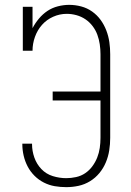

<svg xmlns="http://www.w3.org/2000/svg" viewBox="-20 -763 540 791"><path d="M253 8Q229 8 205.5 4Q182 0 160.5 -11Q139 -22 122 -39Q105 -56 94 -77Q83 -98 77.5 -121.5Q72 -145 72 -169V-171H112V-169Q112 -141 121.5 -114Q131 -87 150.5 -66.5Q170 -46 197.5 -37.5Q225 -29 253 -29Q273 -29 293.5 -33.5Q314 -38 331 -49.5Q348 -61 360.5 -78Q373 -95 380.5 -114Q388 -133 391 -153.5Q394 -174 394 -195V-349H197V-386H394V-540Q394 -560 391 -580.5Q388 -601 381 -620Q374 -639 361.5 -655.5Q349 -672 332 -683.5Q315 -695 295 -700.5Q275 -706 255 -706Q226 -706 199 -694Q172 -682 153 -660.5Q134 -639 124 -611Q114 -583 114 -554H74V-735H114V-647Q125 -668 140.5 -686.5Q156 -705 175.5 -718Q195 -731 218.5 -737Q242 -743 265 -743Q290 -743 314.5 -736.5Q339 -730 359.5 -715.5Q380 -701 394.5 -681Q409 -661 418 -637.5Q427 -614 430.5 -589.5Q434 -565 434 -540V-195Q434 -169 430 -143.5Q426 -118 416 -94Q406 -70 389.5 -50Q373 -30 351 -16.5Q329 -3 304 2.5Q279 8 253 8Z"/></svg>

Font: Iosevka Curly Slab Extralight
Style: Regular
Weight: 200
Monospace: yes
Designer: Belleve Invis
Foundry: Belleve Invis
Version: Version 22.1.2; ttfautohint (v1.8.4)